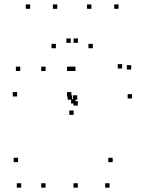

<svg xmlns="http://www.w3.org/2000/svg" viewBox="-20 -848 660 878"><path d="M188.5 -523.3V-543.3H168.5V-523.3ZM188.5 10V-10H168.5V10ZM335.9 10V-10H315.9V10ZM335.9 -365.2V-385.2H315.9V-365.2ZM325.1 -374.7V-394.7H305.1V-374.7ZM325.1 -523.3V-543.3H305.1V-523.3ZM481 10V-10H461V10ZM495.2 -106.6V-126.6H475.2V-106.6ZM62.6 -106.6V-126.6H42.6V-106.6ZM76.8 10V-10H56.8V10ZM306.4 -406.8V-426.8H286.4V-406.8ZM306.4 -523.3V-543.3H286.4V-523.3ZM72.6 -523.3V-543.3H52.6V-523.3ZM58.4 -406.8V-426.8H38.4V-406.8ZM580.1 -530V-550H560.1V-530ZM538.5 -534.8V-554.8H518.5V-534.8ZM333.2 -392.2V-412.2H313.2V-392.2ZM309.1 -392.2V-412.2H289.1V-392.2ZM316.8 -322.8V-342.8H296.8V-322.8ZM583.7 -397.6V-417.6H563.7V-397.6ZM242 -807.7V-827.7H222V-807.7ZM336.5 -652V-672H316.5V-652ZM303.5 -652V-672H283.5V-652ZM398 -807.7V-827.7H378V-807.7ZM522.2 -807.7V-827.7H502.2V-807.7ZM404.4 -627.4V-647.4H384.4V-627.4ZM235.6 -627.4V-647.4H215.6V-627.4ZM117.8 -807.7V-827.7H97.8V-807.7Z"/></svg>

Font: Monaspace Argon Dots Var
Style: Regular
Weight: 400
Designer: Riley Cran and the Lettermatic Team
Version: Version 1.100 (Monaspace Argon Dots)